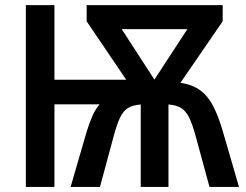

<svg xmlns="http://www.w3.org/2000/svg" viewBox="-20 -734 966 754"><path d="M854.5 -713.9V-650.4L688.5 -408.7Q736.3 -401.9 767.1 -378.7Q797.9 -355.5 817.9 -316.2Q837.9 -276.9 854.5 -220.2L918.5 0H802.7L748 -200.7Q735.8 -245.6 723.1 -271.7Q710.4 -297.9 691.7 -309.6Q672.9 -321.3 641.6 -323.7V0H532.7V-323.7Q502 -321.3 483.2 -310.1Q464.4 -298.8 451.9 -273.2Q439.5 -247.6 426.8 -200.7L372.6 0H257.3L319.3 -213.4Q330.1 -249 342.3 -277.1Q354.5 -305.2 371.1 -324.2H193.8V0H81.5V-713.9H193.8V-420.9H475.6L320.3 -650.4V-713.9ZM715.8 -619.6H458L586.4 -421.4Z"/></svg>

Font: Open Sans SemiCondensed SemiBold
Style: Regular
Weight: 600
Width: 4
Designer: Monotype Design Team
Foundry: Monotype Imaging Inc.
Version: Version 3.000